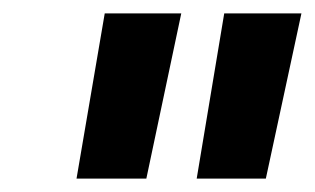

<svg xmlns="http://www.w3.org/2000/svg" viewBox="-20 -740 469 286"><path d="M273 -474 314 -720H429L376 -474ZM94 -474 136 -720H250L198 -474Z"/></svg>

Font: Kufam SemiBold
Style: Italic
Weight: 600
Italic angle: -11°
Designer: Artur Schmal
Foundry: Original Type
Version: Version 1.301; ttfautohint (v1.8.3)